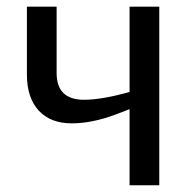

<svg xmlns="http://www.w3.org/2000/svg" viewBox="-20 -548 561 568"><path d="M451.2 -528.3V0H363.3V-225.1L325.2 -210.4Q253.4 -183.1 192.4 -183.1Q129.4 -183.1 94.5 -220.9Q59.6 -258.8 59.6 -327.6V-528.3H147.5V-332Q147.5 -252.9 228.5 -252.9Q281.2 -252.9 363.3 -275.9V-528.3Z"/></svg>

Font: Arimo Nerd Font
Style: Regular
Weight: 400
Designer: Steve Matteson
Foundry: Monotype Imaging Inc.
Version: Version 1.33;Nerd Fonts 3.2.1